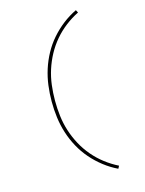

<svg xmlns="http://www.w3.org/2000/svg" viewBox="-144 -926 888 1172"><g transform="rotate(-15 300.0 -340.0)"><path d="M454 161Q408 139 367.5 107.5Q327 76 293.5 37.5Q260 -1 235.5 -46Q211 -91 195.5 -139.5Q180 -188 173.5 -238.5Q167 -289 167 -340Q167 -391 173.5 -441.5Q180 -492 195.5 -540.5Q211 -589 235.5 -634Q260 -679 293.5 -717.5Q327 -756 367.5 -787.5Q408 -819 454 -841L463 -824Q419 -802 380 -772Q341 -742 309 -704.5Q277 -667 253.5 -623.5Q230 -580 215 -533.5Q200 -487 194 -438Q188 -389 188 -340Q188 -291 194 -242Q200 -193 215 -146.5Q230 -100 253.5 -56.5Q277 -13 309 24.5Q341 62 380 92Q419 122 463 144Z"/></g></svg>

Font: Iosevka Aile Thin
Style: Regular
Weight: 100
Designer: Belleve Invis
Foundry: Belleve Invis
Version: Version 31.1.0; ttfautohint (v1.8.4)